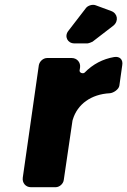

<svg xmlns="http://www.w3.org/2000/svg" viewBox="-20 -781 531 801"><path d="M366 -607 453 -674C476 -693 471 -725 444 -735L379 -759C366 -764 347 -758 339 -748L265 -652C247 -629 262 -600 290 -600H345C349 -600 363 -605 366 -607ZM279 -539H177C160 -539 145 -525 142 -509L75 -40C72 -18 87 0 109 0H212C228 0 244 -14 246 -30L282 -275C282 -275 283 -282 284 -283C303 -346 360 -388 438 -392C453 -393 476 -408 478 -424L490 -509C494 -532 480 -547 456 -543C409 -535 367 -513 333 -478C326 -472 311 -477 312 -487L314 -499C317 -521 301 -539 279 -539Z"/></svg>

Font: Trueno
Style: RoundBdIt
Weight: 700
Designer: Julieta Ulanovsky, Jasper
Foundry: Julieta Ulanovsky, Cannot Into Space Fonts
Version: Version 3.001